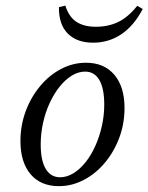

<svg xmlns="http://www.w3.org/2000/svg" viewBox="-20 -648 525 680"><path d="M188.7 11.3Q124.2 11.3 88.3 -31Q52.4 -73.4 52.4 -148.4Q52.4 -204 71 -254Q89.5 -304 121.8 -342.7Q154 -381.5 196 -403.6Q237.9 -425.8 284.7 -425.8Q348.4 -425.8 384.7 -383.5Q421 -341.1 421 -265.3Q421 -209.7 402.4 -160.1Q383.9 -110.5 351.6 -71.8Q319.4 -33.1 277 -10.9Q234.7 11.3 188.7 11.3ZM192.7 -20.2Q216.9 -20.2 239.9 -34.3Q262.9 -48.4 282.7 -73Q302.4 -97.6 317.3 -130.6Q332.3 -163.7 340.7 -201.2Q349.2 -238.7 349.2 -278.2Q349.2 -334.7 331.9 -364.5Q314.5 -394.4 281.5 -394.4Q257.3 -394.4 234.3 -380.2Q211.3 -366.1 191.5 -341.5Q171.8 -316.9 156.5 -284.3Q141.1 -251.6 132.7 -213.7Q124.2 -175.8 124.2 -136.3Q124.2 -79.8 141.9 -50Q159.7 -20.2 192.7 -20.2ZM309.7 -496.8Q252.4 -496.8 220.2 -529Q187.9 -561.3 188.7 -622.6L211.3 -628.2Q224.2 -587.9 250.8 -570.6Q277.4 -553.2 319.4 -553.2Q362.9 -553.2 398 -569.8Q433.1 -586.3 466.1 -627.4L485.5 -616.1Q454.8 -557.3 410.1 -527Q365.3 -496.8 309.7 -496.8Z"/></svg>

Font: Playfair 12pt Light
Style: Italic
Weight: 300
Italic angle: -15.6°
Designer: Claus Eggers Sørensen
Foundry: Claus Eggers Sørensen
Version: Version 2.000;gftools[0.9.28]